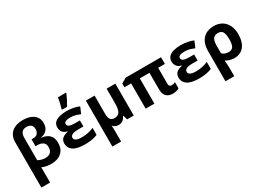

<svg xmlns="http://www.w3.org/2000/svg" viewBox="-33 -1701 3852 2845"><g transform="rotate(-30 1893.5 -278.0)"><path d="M78 240V-535Q78 -595 98 -638.5Q118 -682 153.5 -710Q189 -738 236.5 -751.5Q284 -765 339 -765Q392 -765 437.5 -753Q483 -741 516 -717Q549 -693 567.5 -657Q586 -621 586 -573Q586 -501 549 -458.5Q512 -416 443 -405V-402Q528 -392 576.5 -347Q625 -302 625 -211Q625 -105 560 -47.5Q495 10 386 10Q288 10 227 -21V240ZM348 -109Q411 -109 441 -139.5Q471 -170 471 -224Q471 -286 433.5 -310Q396 -334 344 -334H309V-452H335Q389 -452 413 -480.5Q437 -509 437 -555Q437 -603 409 -626Q381 -649 335 -649Q313 -649 293.5 -643.5Q274 -638 259 -623.5Q244 -609 235.5 -584Q227 -559 227 -521V-143Q252 -127 286 -118Q320 -109 348 -109Z M1070 -336V-233H988Q911 -233 878 -216Q845 -199 845 -166Q845 -139 875 -122Q905 -105 976 -105Q1037 -105 1089.5 -118Q1142 -131 1177 -147V-28Q1140 -11 1086 -0.5Q1032 10 965 10Q824 10 761 -34Q698 -78 698 -151Q698 -211 734.5 -241Q771 -271 831 -282V-287Q778 -299 752.5 -331.5Q727 -364 727 -413Q727 -465 759 -496.5Q791 -528 845 -542Q899 -556 965 -556Q1022 -556 1079 -545Q1136 -534 1178 -515L1132 -407Q1096 -422 1057.5 -434Q1019 -446 969 -446Q860 -446 860 -395Q860 -363 892.5 -349.5Q925 -336 995 -336ZM919 -606V-621Q926 -644 934 -675.5Q942 -707 949 -738.5Q956 -770 959 -796H1097V-784Q1080 -745 1057 -699Q1034 -653 1006 -606Z M1442 -546V-227Q1442 -109 1531 -109Q1598 -109 1623 -155Q1648 -201 1648 -289V-546H1797V0H1684L1663 -73H1656Q1636 -31 1606.5 -10.5Q1577 10 1534 10Q1475 10 1442 -31Q1441 -32 1441 -32.5Q1441 -33 1440 -34H1437Q1439 -27 1439.5 -12.5Q1440 2 1441 19.5Q1442 37 1442 54Q1442 71 1442 84V240H1293V-546Z M1974 -546H2579V-432H2464V-156Q2464 -131 2477.5 -119Q2491 -107 2510 -107Q2544 -107 2573 -124V-17Q2556 -6 2526 2Q2496 10 2465 10Q2396 10 2355.5 -27.5Q2315 -65 2315 -150V-432H2150V0H2001V-432H1887V-496Z M3024 -336V-233H2942Q2865 -233 2832 -216Q2799 -199 2799 -166Q2799 -139 2829 -122Q2859 -105 2930 -105Q2991 -105 3043.5 -118Q3096 -131 3131 -147V-28Q3094 -11 3040 -0.5Q2986 10 2919 10Q2778 10 2715 -34Q2652 -78 2652 -151Q2652 -211 2688.5 -241Q2725 -271 2785 -282V-287Q2732 -299 2706.5 -331.5Q2681 -364 2681 -413Q2681 -465 2713 -496.5Q2745 -528 2799 -542Q2853 -556 2919 -556Q2976 -556 3033 -545Q3090 -534 3132 -515L3086 -407Q3050 -422 3011.5 -434Q2973 -446 2923 -446Q2814 -446 2814 -395Q2814 -363 2846.5 -349.5Q2879 -336 2949 -336Z M3228 240V-274Q3228 -409 3295.5 -482.5Q3363 -556 3488 -556Q3543 -556 3589.5 -537Q3636 -518 3670 -481.5Q3704 -445 3723 -392.5Q3742 -340 3742 -273Q3742 -136 3681.5 -63Q3621 10 3516 10Q3478 10 3442 -1Q3406 -12 3379 -28H3370Q3370 -27 3371.5 -14.5Q3373 -2 3374.5 17.5Q3376 37 3377 59.5Q3378 82 3378 103V240ZM3378 -281V-152Q3399 -131 3427.5 -120.5Q3456 -110 3485 -110Q3542 -110 3565.5 -147.5Q3589 -185 3589 -273Q3589 -361 3565.5 -398.5Q3542 -436 3485 -436Q3431 -436 3404.5 -400.5Q3378 -365 3378 -281Z"/></g></svg>

Font: BC Sans
Style: Bold
Weight: 700
Designer: Monotype Design Team
Province of B.C.
Foundry: Monotype Imaging Inc.
Version: Version 2.000;GOOG;noto-source:20170915:90ef993387c0